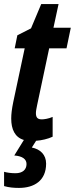

<svg xmlns="http://www.w3.org/2000/svg" viewBox="-23 -681 367 941"><path d="M70 240C144 240 203 205 203 121C203 77 174 50 133 42L154 9C181 7 212 0 235 -11V-108C215 -99 192 -96 182 -96C161 -96 153 -105 153 -127C153 -137 156 -151 159 -166L218 -444H303L324 -545H239L264 -661H179L129 -542L62 -508L49 -444H98L42 -181C35 -147 32 -122 32 -100C32 -47 50 -8 94 5L47 81C87 84 107 99 107 123C107 151 87 168 53 168C31 168 11 165 -3 161V231C21 238 45 240 70 240Z"/></svg>

Font: Noto Sans ExtraCondensed
Style: Bold Italic
Weight: 700
Width: 2
Italic angle: -12°
Designer: Monotype Design Team
Foundry: Monotype Imaging Inc.
Version: Version 2.013